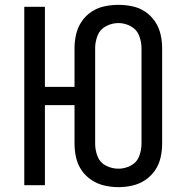

<svg xmlns="http://www.w3.org/2000/svg" viewBox="-20 -763 760 791"><path d="M468 8Q497 8 525.5 1.5Q554 -5 578 -21Q602 -37 618.5 -61Q635 -85 641.5 -113.5Q648 -142 648 -171V-565Q648 -593 641.5 -621.5Q635 -650 618.5 -674.5Q602 -699 578 -715Q554 -731 525.5 -737Q497 -743 468 -743Q439 -743 410.5 -737Q382 -731 357.5 -715Q333 -699 316.5 -674.5Q300 -650 293.5 -621.5Q287 -593 287 -565V-405H165V-735H80V0H165V-330H287V-171Q287 -142 293.5 -113.5Q300 -85 316.5 -61Q333 -37 357.5 -21Q382 -5 410.5 1.5Q439 8 468 8ZM468 -68Q441 -68 416.5 -80.5Q392 -93 382 -118.5Q372 -144 372 -171V-565Q372 -591 382 -616.5Q392 -642 416.5 -655Q441 -668 468 -668Q494 -668 518.5 -655Q543 -642 553 -616.5Q563 -591 563 -565V-171Q563 -144 553 -118.5Q543 -93 518.5 -80.5Q494 -68 468 -68Z"/></svg>

Font: Iosevka Sparkle
Style: Regular
Weight: 400
Designer: Belleve Invis
Foundry: Belleve Invis
Version: Version 4.5.0; ttfautohint (v1.8.3)